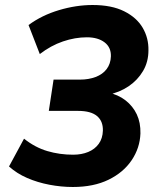

<svg xmlns="http://www.w3.org/2000/svg" viewBox="-20 -736 640 767"><path d="M271 11Q225 11 177.5 2Q130 -7 88.5 -25Q47 -43 16 -71L76 -182Q120 -147 169 -132.5Q218 -118 272 -118Q306 -118 332.5 -129Q359 -140 374.5 -161.5Q390 -183 391 -214Q392 -252 367.5 -272.5Q343 -293 292 -293H175L194 -418H300Q334 -418 362 -428.5Q390 -439 406 -460Q422 -481 423 -511Q424 -547 397.5 -567Q371 -587 327 -587Q280 -587 231.5 -570.5Q183 -554 139 -520L94 -636Q147 -675 215.5 -695.5Q284 -716 350 -716Q426 -716 476 -691Q526 -666 550 -625Q574 -584 573 -535Q573 -489 551.5 -452.5Q530 -416 494 -391.5Q458 -367 410 -357V-367Q452 -358 481.5 -335Q511 -312 526.5 -279Q542 -246 541 -203Q539 -145 506 -96Q473 -47 413.5 -18Q354 11 271 11Z"/></svg>

Font: Nunito Sans 11pt ExtraBold
Style: Italic
Weight: 800
Italic angle: -9°
Version: Version 3.101;gftools[0.9.27]